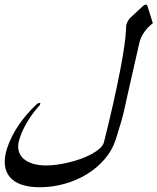

<svg xmlns="http://www.w3.org/2000/svg" viewBox="-89 -763 678 827"><path d="M569.3 -663.1Q548.3 -646.5 534.2 -627.2Q520 -607.9 513.2 -585.9Q512.7 -585 508.5 -566.4Q504.4 -547.9 498 -520Q491.7 -492.2 484.1 -459Q476.6 -425.8 469.5 -394.5Q462.4 -363.3 456.8 -337.9Q451.2 -312.5 448.7 -301.3Q443.4 -274.4 434.8 -245.1Q426.3 -215.8 416.5 -184.6L409.2 -161.1Q394 -114.7 361.3 -76.9Q328.6 -39.1 284.9 -12.5Q241.2 14.2 189 28.8Q136.7 43.5 82.5 43.5Q37.1 43.5 4.6 32.5Q-27.8 21.5 -46.1 0.2Q-64.5 -21 -67.9 -52.2Q-71.3 -83.5 -58.6 -124Q-42 -174.3 -9.8 -222.4Q22.5 -270.5 68.4 -313.5Q70.8 -315.9 74.2 -317.9Q77.6 -319.8 81.5 -319.8Q86.4 -319.8 84 -314.5Q83.5 -310.5 76.2 -303.2L76.7 -304.2Q17.1 -234.9 -5.4 -163.6Q-13.7 -137.7 -9.3 -116.7Q-4.9 -95.7 10.5 -81.1Q25.9 -66.4 51.5 -58.3Q77.1 -50.3 111.3 -50.3Q132.8 -50.3 158.2 -54Q183.6 -57.6 209.7 -64Q235.8 -70.3 260.5 -79.3Q285.2 -88.4 305.4 -99.4Q325.7 -110.4 339.8 -122.8Q354 -135.3 358.4 -148.9Q380.9 -238.3 398.2 -315.4Q415.5 -392.6 427.7 -455.1Q439.9 -517.6 446.5 -564.5Q453.1 -611.3 454.1 -641.1Q454.1 -647 454.3 -651.4Q454.6 -655.8 456.5 -660.2Q460.9 -673.8 472.2 -686.5L527.3 -737.3Q534.2 -743.2 538.6 -743.2Q543.9 -743.2 546.4 -736.3Z"/></svg>

Font: XB Zar
Style: Italic
Weight: 400
Italic angle: -12°
Designer: Behnam
Foundry: Irmug
Version: Version 8.005 2009